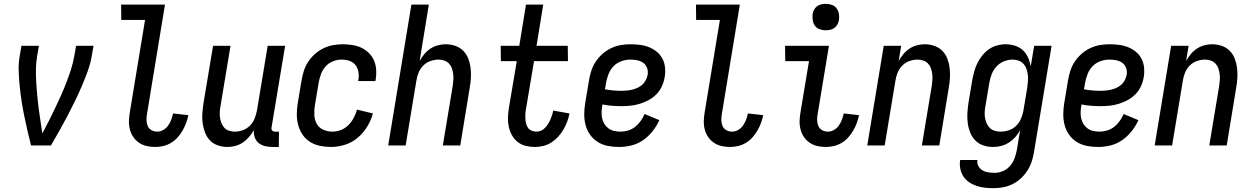

<svg xmlns="http://www.w3.org/2000/svg" viewBox="-20 -759 6540 1002"><path d="M246 0H142Q132 -38 123.5 -76Q115 -114 107 -152Q99 -190 93 -229Q87 -268 83 -307.5Q79 -347 77.5 -387Q76 -427 83 -468L92 -520H183L174 -468Q168 -433 167.5 -398.5Q167 -364 169 -330Q171 -296 174 -262.5Q177 -229 181.5 -195.5Q186 -162 191 -129Q196 -96 201 -63Q219 -96 235.5 -129Q252 -162 268 -195.5Q284 -229 299 -262.5Q314 -296 327 -330Q340 -364 351 -398.5Q362 -433 368 -468L377 -520H468L459 -468Q452 -427 437.5 -387Q423 -347 406 -307.5Q389 -268 370 -229Q351 -190 331 -152Q311 -114 289.5 -76Q268 -38 246 0Z M790 8Q767 8 745 3Q723 -2 705 -14.5Q687 -27 675 -45Q663 -63 657.5 -85Q652 -107 653 -130Q654 -153 658 -176L737 -655H613L612 -735H841L747 -163Q744 -147 744.5 -131Q745 -115 751 -101Q757 -87 771 -79.5Q785 -72 801 -72Q817 -72 832.5 -81Q848 -90 858 -104.5Q868 -119 874 -135Q880 -151 883 -167L963 -158Q959 -138 951.5 -117.5Q944 -97 933 -78Q922 -59 907 -42Q892 -25 872.5 -13.5Q853 -2 832 3Q811 8 790 8Z M1167 8Q1141 8 1116.5 -0.5Q1092 -9 1075.5 -26.5Q1059 -44 1050 -67.5Q1041 -91 1037.5 -116Q1034 -141 1036 -167.5Q1038 -194 1042 -221L1092 -520H1183L1131 -207Q1128 -192 1127 -176.5Q1126 -161 1128 -146Q1130 -131 1135.5 -117Q1141 -103 1150.5 -92.5Q1160 -82 1175 -77Q1190 -72 1205 -72Q1226 -72 1247 -79.5Q1268 -87 1284 -103Q1300 -119 1308.5 -140Q1317 -161 1321 -182L1377 -520H1468L1397 -93Q1396 -89 1397 -85Q1398 -81 1400.5 -78Q1403 -75 1407 -73.5Q1411 -72 1416 -72H1436L1435 8H1402Q1382 8 1363 3.5Q1344 -1 1330 -12.5Q1316 -24 1309.5 -42Q1303 -60 1305 -80Q1294 -61 1279.5 -44Q1265 -27 1247 -15Q1229 -3 1208 2.5Q1187 8 1167 8Z M1707 8Q1678 8 1649.5 2Q1621 -4 1598 -18.5Q1575 -33 1559.5 -55.5Q1544 -78 1536.5 -105Q1529 -132 1529 -161.5Q1529 -191 1534 -221L1554 -341Q1558 -365 1566 -390Q1574 -415 1589 -437.5Q1604 -460 1624.5 -478Q1645 -496 1669 -507.5Q1693 -519 1718.5 -523.5Q1744 -528 1769 -528Q1794 -528 1819 -524Q1844 -520 1865.5 -510Q1887 -500 1904.5 -483Q1922 -466 1931.5 -444Q1941 -422 1943 -397Q1945 -372 1941 -346L1939 -336H1849L1850 -342Q1854 -363 1850.5 -383.5Q1847 -404 1835 -419.5Q1823 -435 1803.5 -441.5Q1784 -448 1762 -448Q1740 -448 1717.5 -439Q1695 -430 1679 -412Q1663 -394 1655 -372Q1647 -350 1643 -327L1623 -207Q1619 -182 1620.5 -157Q1622 -132 1633.5 -112Q1645 -92 1667.5 -82Q1690 -72 1715 -72Q1737 -72 1759 -80.5Q1781 -89 1798 -106Q1815 -123 1826 -144Q1837 -165 1843 -187L1926 -167Q1917 -132 1896.5 -98.5Q1876 -65 1846.5 -40Q1817 -15 1780 -3.5Q1743 8 1707 8Z M2006 0 2127 -735H2218L2170 -441Q2180 -459 2194 -476Q2208 -493 2226 -505Q2244 -517 2265 -522.5Q2286 -528 2306 -528Q2332 -528 2356.5 -519.5Q2381 -511 2398 -493.5Q2415 -476 2424 -452.5Q2433 -429 2436 -404Q2439 -379 2437.5 -352.5Q2436 -326 2431 -299L2382 0H2291L2343 -313Q2345 -328 2346 -343.5Q2347 -359 2345 -374Q2343 -389 2338 -403Q2333 -417 2323 -427.5Q2313 -438 2298.5 -443Q2284 -448 2269 -448Q2248 -448 2226.5 -440.5Q2205 -433 2189 -417Q2173 -401 2164.5 -380Q2156 -359 2153 -338L2097 0Z M2772 8Q2747 8 2723 2Q2699 -4 2681 -18.5Q2663 -33 2651.5 -54Q2640 -75 2635 -98.5Q2630 -122 2631 -147Q2632 -172 2636 -197L2677 -440H2594L2593 -520H2690L2725 -735H2815L2780 -520H2943L2944 -440H2767L2724 -184Q2722 -172 2721.5 -159.5Q2721 -147 2722 -134.5Q2723 -122 2726.5 -110.5Q2730 -99 2737 -90Q2744 -81 2755.5 -76.5Q2767 -72 2780 -72Q2792 -72 2803.5 -77Q2815 -82 2824 -91.5Q2833 -101 2840 -112Q2847 -123 2852 -134.5Q2857 -146 2861 -158Q2865 -170 2867 -182L2952 -167Q2948 -145 2940 -124Q2932 -103 2920.5 -83Q2909 -63 2893 -45.5Q2877 -28 2857.5 -15.5Q2838 -3 2816 2.5Q2794 8 2772 8Z M3211 8Q3181 8 3152.5 2.5Q3124 -3 3100.5 -17.5Q3077 -32 3060.5 -54.5Q3044 -77 3036.5 -104.5Q3029 -132 3029 -161.5Q3029 -191 3034 -221L3054 -341Q3058 -365 3066 -390Q3074 -415 3089 -437.5Q3104 -460 3124.5 -478Q3145 -496 3169 -507.5Q3193 -519 3218.5 -523.5Q3244 -528 3269 -528Q3294 -528 3319 -525Q3344 -522 3366.5 -513Q3389 -504 3407.5 -489Q3426 -474 3437 -453Q3448 -432 3450.5 -407Q3453 -382 3449 -357Q3445 -333 3434.5 -309.5Q3424 -286 3406.5 -268Q3389 -250 3366.5 -237.5Q3344 -225 3319.5 -217.5Q3295 -210 3271.5 -207.5Q3248 -205 3225 -205Q3199 -205 3173.5 -207Q3148 -209 3124 -214L3123 -207Q3120 -190 3119.5 -173.5Q3119 -157 3122.5 -141Q3126 -125 3134.5 -111.5Q3143 -98 3156 -88.5Q3169 -79 3185.5 -75.5Q3202 -72 3219 -72Q3238 -72 3258 -78Q3278 -84 3294.5 -97Q3311 -110 3323.5 -127.5Q3336 -145 3344 -164L3421 -132Q3407 -101 3385.5 -74Q3364 -47 3336 -27.5Q3308 -8 3275.5 0Q3243 8 3211 8ZM3224 -285Q3238 -285 3252 -286.5Q3266 -288 3280.5 -291.5Q3295 -295 3308.5 -301.5Q3322 -308 3333 -318Q3344 -328 3350.5 -341.5Q3357 -355 3360 -369Q3363 -387 3357 -404Q3351 -421 3337 -431Q3323 -441 3305.5 -444.5Q3288 -448 3269 -448Q3246 -448 3222.5 -439.5Q3199 -431 3182 -413.5Q3165 -396 3156 -373Q3147 -350 3143 -327L3137 -293Q3159 -289 3180.5 -287Q3202 -285 3224 -285Z M3790 8Q3767 8 3745 3Q3723 -2 3705 -14.5Q3687 -27 3675 -45Q3663 -63 3657.5 -85Q3652 -107 3653 -130Q3654 -153 3658 -176L3737 -655H3613L3612 -735H3841L3747 -163Q3744 -147 3744.5 -131Q3745 -115 3751 -101Q3757 -87 3771 -79.5Q3785 -72 3801 -72Q3817 -72 3832.5 -81Q3848 -90 3858 -104.5Q3868 -119 3874 -135Q3880 -151 3883 -167L3963 -158Q3959 -138 3951.5 -117.5Q3944 -97 3933 -78Q3922 -59 3907 -42Q3892 -25 3872.5 -13.5Q3853 -2 3832 3Q3811 8 3790 8Z M4290 8Q4267 8 4245 3Q4223 -2 4205 -14.5Q4187 -27 4175 -45Q4163 -63 4157.5 -85Q4152 -107 4153 -130Q4154 -153 4158 -176L4202 -440H4078L4077 -520H4306L4247 -163Q4244 -147 4244.5 -131Q4245 -115 4251 -101Q4257 -87 4271 -79.5Q4285 -72 4301 -72Q4317 -72 4332.5 -81Q4348 -90 4358 -104.5Q4368 -119 4374 -135Q4380 -151 4383 -167L4463 -158Q4459 -138 4451.5 -117.5Q4444 -97 4433 -78Q4422 -59 4407 -42Q4392 -25 4372.5 -13.5Q4353 -2 4332 3Q4311 8 4290 8ZM4289 -601Q4273 -601 4257.5 -606.5Q4242 -612 4233 -624.5Q4224 -637 4221.5 -653.5Q4219 -670 4221 -687Q4223 -698 4229 -709Q4235 -720 4245 -727Q4255 -734 4266.5 -736.5Q4278 -739 4290 -739Q4306 -739 4321.5 -733.5Q4337 -728 4346 -715.5Q4355 -703 4358 -686.5Q4361 -670 4358 -653Q4356 -642 4350 -631Q4344 -620 4334 -613Q4324 -606 4312.5 -603.5Q4301 -601 4289 -601Z M4506 0 4592 -520H4683L4670 -441Q4680 -459 4694 -476Q4708 -493 4726 -505Q4744 -517 4765 -522.5Q4786 -528 4806 -528Q4832 -528 4856.5 -519.5Q4881 -511 4898 -493.5Q4915 -476 4924 -452.5Q4933 -429 4936 -404Q4939 -379 4937.5 -352.5Q4936 -326 4931 -299L4882 0H4791L4843 -313Q4845 -328 4846 -343.5Q4847 -359 4845 -374Q4843 -389 4838 -403Q4833 -417 4823 -427.5Q4813 -438 4798.5 -443Q4784 -448 4769 -448Q4748 -448 4726.5 -440.5Q4705 -433 4689 -417Q4673 -401 4664.5 -380Q4656 -359 4653 -338L4597 0Z M5165 223Q5142 223 5119.5 220.5Q5097 218 5076 211Q5055 204 5037 191.5Q5019 179 5007.5 161.5Q4996 144 4991.5 121.5Q4987 99 4991 76H5081Q5078 93 5086 107.5Q5094 122 5107.5 130Q5121 138 5137.5 140.5Q5154 143 5171 143Q5193 143 5215 133.5Q5237 124 5252 106Q5267 88 5275 66Q5283 44 5287 22L5304 -81Q5294 -61 5279 -44Q5264 -27 5245 -15Q5226 -3 5205 2.5Q5184 8 5163 8Q5136 8 5112 0Q5088 -8 5070.5 -25.5Q5053 -43 5043.5 -66.5Q5034 -90 5030.5 -115.5Q5027 -141 5028.5 -167.5Q5030 -194 5034 -221L5054 -341Q5058 -363 5064 -385Q5070 -407 5080 -428Q5090 -449 5105 -468Q5120 -487 5139.5 -501Q5159 -515 5182 -521.5Q5205 -528 5227 -528Q5252 -528 5276.5 -520.5Q5301 -513 5318 -497Q5335 -481 5345 -459Q5355 -437 5359 -412L5377 -520H5468L5376 36Q5372 60 5364 84.5Q5356 109 5341.5 131.5Q5327 154 5307 172.5Q5287 191 5263 202.5Q5239 214 5214 218.5Q5189 223 5165 223ZM5201 -72Q5223 -72 5244.5 -79Q5266 -86 5282.5 -102Q5299 -118 5308 -139Q5317 -160 5321 -182L5341 -302Q5343 -318 5344.5 -335Q5346 -352 5344 -368Q5342 -384 5337 -399Q5332 -414 5321.5 -425.5Q5311 -437 5296 -442.5Q5281 -448 5265 -448Q5242 -448 5219.5 -439Q5197 -430 5180.5 -412Q5164 -394 5155.5 -372Q5147 -350 5143 -327L5123 -207Q5120 -192 5119 -176Q5118 -160 5120.5 -144.5Q5123 -129 5129 -115.5Q5135 -102 5145.5 -91.5Q5156 -81 5171 -76.5Q5186 -72 5201 -72Z M5711 8Q5681 8 5652.5 2.5Q5624 -3 5600.5 -17.5Q5577 -32 5560.5 -54.5Q5544 -77 5536.5 -104.5Q5529 -132 5529 -161.5Q5529 -191 5534 -221L5554 -341Q5558 -365 5566 -390Q5574 -415 5589 -437.5Q5604 -460 5624.5 -478Q5645 -496 5669 -507.5Q5693 -519 5718.5 -523.5Q5744 -528 5769 -528Q5794 -528 5819 -525Q5844 -522 5866.5 -513Q5889 -504 5907.5 -489Q5926 -474 5937 -453Q5948 -432 5950.5 -407Q5953 -382 5949 -357Q5945 -333 5934.5 -309.5Q5924 -286 5906.5 -268Q5889 -250 5866.5 -237.5Q5844 -225 5819.5 -217.5Q5795 -210 5771.5 -207.5Q5748 -205 5725 -205Q5699 -205 5673.5 -207Q5648 -209 5624 -214L5623 -207Q5620 -190 5619.5 -173.5Q5619 -157 5622.5 -141Q5626 -125 5634.5 -111.5Q5643 -98 5656 -88.5Q5669 -79 5685.5 -75.5Q5702 -72 5719 -72Q5738 -72 5758 -78Q5778 -84 5794.5 -97Q5811 -110 5823.5 -127.5Q5836 -145 5844 -164L5921 -132Q5907 -101 5885.5 -74Q5864 -47 5836 -27.5Q5808 -8 5775.5 0Q5743 8 5711 8ZM5724 -285Q5738 -285 5752 -286.5Q5766 -288 5780.5 -291.5Q5795 -295 5808.5 -301.5Q5822 -308 5833 -318Q5844 -328 5850.5 -341.5Q5857 -355 5860 -369Q5863 -387 5857 -404Q5851 -421 5837 -431Q5823 -441 5805.5 -444.5Q5788 -448 5769 -448Q5746 -448 5722.5 -439.5Q5699 -431 5682 -413.5Q5665 -396 5656 -373Q5647 -350 5643 -327L5637 -293Q5659 -289 5680.5 -287Q5702 -285 5724 -285Z M6006 0 6092 -520H6183L6170 -441Q6180 -459 6194 -476Q6208 -493 6226 -505Q6244 -517 6265 -522.5Q6286 -528 6306 -528Q6332 -528 6356.5 -519.5Q6381 -511 6398 -493.5Q6415 -476 6424 -452.5Q6433 -429 6436 -404Q6439 -379 6437.5 -352.5Q6436 -326 6431 -299L6382 0H6291L6343 -313Q6345 -328 6346 -343.5Q6347 -359 6345 -374Q6343 -389 6338 -403Q6333 -417 6323 -427.5Q6313 -438 6298.5 -443Q6284 -448 6269 -448Q6248 -448 6226.5 -440.5Q6205 -433 6189 -417Q6173 -401 6164.5 -380Q6156 -359 6153 -338L6097 0Z"/></svg>

Font: Iosevka Term Curly Medium
Style: Italic
Weight: 500
Italic angle: -9°
Designer: Belleve Invis
Foundry: Belleve Invis
Version: Version 32.3.0